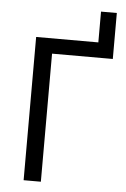

<svg xmlns="http://www.w3.org/2000/svg" viewBox="-58 -890 614 932"><g transform="rotate(5 249.5 -424.0)"><path d="M93 -698H396V-848H473V-624H177V0H93Z"/></g></svg>

Font: IBM Plex Sans
Style: Regular
Weight: 400
Designer: Mike Abbink, Paul van der Laan, Pieter van Rosmalen
Foundry: Bold Monday
Version: Version 3.005